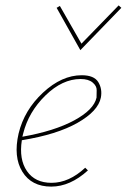

<svg xmlns="http://www.w3.org/2000/svg" viewBox="-20 -689 470 712"><path d="M430 -660 278 -503 190 -660 202 -667 282 -527 420 -669ZM283 -410Q329 -410 344.5 -384.5Q360 -359 354 -327Q344 -277 267.5 -233.5Q191 -190 61 -169Q50 -98 80 -54.5Q110 -11 171 -11Q236 -11 296 -67L306 -57Q240 3 170 3Q97 3 63 -52Q29 -107 49 -194Q70 -281 139.5 -345.5Q209 -410 283 -410ZM338 -327Q338 -339 338.5 -354.5Q339 -370 323.5 -383Q308 -396 279 -396Q211 -396 148.5 -335Q86 -274 66 -194L63 -182Q182 -203 255 -242.5Q328 -282 338 -327Z"/></svg>

Font: EauTestText Thin
Style: Italic
Weight: 250
Italic angle: -12°
Designer: Christian Thalmann (Catharsis Fonts)
Version: Version 0.001;PS 000.001;hotconv 1.0.88;makeotf.lib2.5.64775